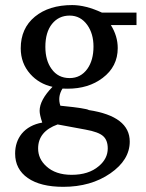

<svg xmlns="http://www.w3.org/2000/svg" viewBox="-20 -513 570 750"><path d="M513.2 -415H413.1Q439.9 -372.1 439.9 -325.2Q439.9 -252.9 380.9 -208.5Q325.7 -166.5 244.1 -166.5Q233.9 -166.5 224.1 -167Q204.1 -134.8 215.8 -100.1Q318.4 -89.8 327.1 -83Q486.8 -58.6 486.8 40Q486.8 111.8 410.9 164.3Q335 216.8 227.1 216.8Q138.2 216.8 88.6 182.4Q39.1 147.9 39.1 86.9Q39.1 41.5 64.9 9.3Q93.3 -24.9 145 -34.2Q134.8 -64.9 134.8 -80.1Q134.8 -122.1 185.1 -173.8Q132.3 -185.5 98.1 -224.1Q61 -266.1 61 -324.2Q61 -402.3 116.2 -447.8Q171.4 -493.2 262.2 -493.2Q314.5 -493.2 377.9 -463.9H513.2ZM345.2 -331.1Q345.2 -380.9 321.3 -415Q294.9 -452.1 252 -452.1Q209.5 -452.1 183.3 -419.7Q157.2 -387.2 157.2 -330.1Q157.2 -277.3 181.2 -244.1Q206.5 -208 252 -208Q295.4 -208 321.3 -244.1Q345.2 -277.8 345.2 -331.1ZM400.9 66.9Q400.9 34.7 382.8 18.6Q364.7 2.4 314.7 -6.6Q264.6 -15.6 205.1 -26.9Q128.9 0.5 128.9 66.9Q128.9 107.4 160.6 136.2Q196.8 169.9 259.8 169.9Q326.2 169.9 365.7 136.2Q400.9 106.9 400.9 66.9Z"/></svg>

Font: Ezra SIL SR
Style: Regular
Weight: 400
Designer: Development by SIL's NRSI team. OpenType tables by Ralph Hancock ( hancock@dircon.co.uk ).
Foundry: Development by SIL's NRSI team.
Version: Version 2.51; 2007